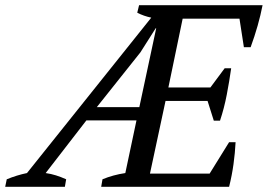

<svg xmlns="http://www.w3.org/2000/svg" viewBox="-69 -720 1032 740"><path d="M304 -307H468L533 -611H531L472 -518ZM943 -700Q928 -623 897 -538H871L854 -648H635L580 -383H742L797 -457H822Q815 -407 805 -355Q795 -303 779 -255H755L731 -331H569L509 -51H739L814 -172H839Q837 -131 831 -87.5Q825 -44 814 0H321L326 -29Q367 -46 414 -53L457 -256H264L107 -53Q128 -50 147 -44Q166 -38 186 -29L181 0H-49L-43 -29Q-4 -45 35 -53L514 -652Q485 -658 460 -671L467 -700Z"/></svg>

Font: PTSerif
Style: Italic
Weight: 400
Italic angle: -12°
Designer: A.Korolkova, O.Umpeleva, V.Yefimov
Foundry: ParaType Ltd
Version: Version 1.000W OFL; ttfautohint (v1.2) -l 8 -r 50 -G 200 -x 